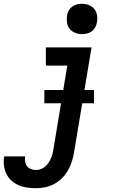

<svg xmlns="http://www.w3.org/2000/svg" viewBox="-84 -770 604 1013"><path d="M106 223Q82 223 58 219.5Q34 216 13.5 207Q-7 198 -24 182.5Q-41 167 -50.5 147Q-60 127 -63 103Q-66 79 -62 55H49Q46 69 48.5 83Q51 97 58.5 107Q66 117 79 122Q92 127 106 127Q118 127 130.5 122.5Q143 118 153.5 109.5Q164 101 171.5 89.5Q179 78 184.5 66Q190 54 193 41.5Q196 29 198 17L271 -424H158V-520H399L307 32Q303 57 295.5 81Q288 105 275.5 127.5Q263 150 244 169Q225 188 202 200.5Q179 213 154.5 218Q130 223 106 223ZM348 -590Q329 -590 312 -597Q295 -604 283.5 -618Q272 -632 269.5 -651Q267 -670 270 -689Q272 -703 279 -715Q286 -727 297.5 -735.5Q309 -744 322.5 -747Q336 -750 349 -750Q368 -750 385.5 -743Q403 -736 414 -722Q425 -708 428 -689Q431 -670 427 -651Q425 -637 418 -625Q411 -613 399.5 -604.5Q388 -596 374.5 -593Q361 -590 348 -590ZM150 -225V-295H412V-225Z"/></svg>

Font: Iosevka Curly Slab
Style: Bold Italic
Weight: 700
Italic angle: -9°
Monospace: yes
Designer: Belleve Invis
Foundry: Belleve Invis
Version: Version 22.1.2; ttfautohint (v1.8.4)